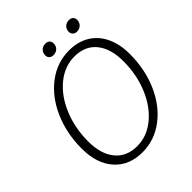

<svg xmlns="http://www.w3.org/2000/svg" viewBox="-232 -969 1114 1114"><g transform="rotate(-45 325.0 -412.5)"><path d="M50 -254Q50 -380 96 -484.5Q142 -589 222.5 -649.5Q303 -710 401 -710Q473 -710 526 -678Q579 -646 607.5 -586Q636 -526 636 -446Q636 -320 590 -215.5Q544 -111 463.5 -50.5Q383 10 285 10Q176 10 113 -61Q50 -132 50 -254ZM580 -443Q580 -546 532.5 -604.5Q485 -663 398 -663Q318 -663 251 -608.5Q184 -554 145 -461Q106 -368 106 -257Q106 -154 154 -95.5Q202 -37 288 -37Q368 -37 435 -91.5Q502 -146 541 -239Q580 -332 580 -443ZM283 -786Q283 -808 296.5 -821.5Q310 -835 332 -835Q348 -835 357.5 -826Q367 -817 367 -802Q367 -781 353.5 -767.5Q340 -754 318 -754Q302 -754 292.5 -763Q283 -772 283 -786ZM476 -787Q476 -808 489.5 -821.5Q503 -835 525 -835Q541 -835 550.5 -826Q560 -817 560 -802Q560 -781 546 -767.5Q532 -754 510 -754Q495 -754 485.5 -763.5Q476 -773 476 -787Z"/></g></svg>

Font: Sarabun ExtraLight
Style: Italic
Weight: 275
Italic angle: -10°
Designer: Suppakit Chalermlarp | Katatrad Co.,Ltd.
Foundry: Cadson Demak Co.,Ltd.
Version: Version 1.000; ttfautohint (v1.6)